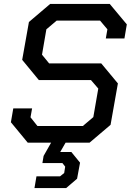

<svg xmlns="http://www.w3.org/2000/svg" viewBox="-20 -720 661 969"><path d="M514 -526 522 -572 485 -616H266L214 -572L192 -444L228 -400H491L575 -299L538 -90L432 0H311L284 47H340L384 101L369 182L314 229H154L164 170H283L304 153L309 121L295 103H194L200 67L238 0H120L35 -103L47 -173H142L134 -128L169 -84H398L451 -129L476 -273L439 -316H176L92 -418L126 -609L233 -700H534L620 -597L608 -526Z"/></svg>

Font: Chakra Petch Medium
Style: Italic
Weight: 500
Italic angle: -10°
Designer: Katatrad Aksorn Co.,Ltd.
Foundry: Cadson Demak Co.,Ltd.
Version: Version 1.000; ttfautohint (v1.6)